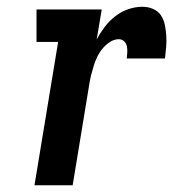

<svg xmlns="http://www.w3.org/2000/svg" viewBox="-20 -548 540 568"><path d="M82 0 152 -424H88V-520H281L266 -431Q276 -450 289.5 -468Q303 -486 321 -500Q339 -514 360 -521Q381 -528 401 -528Q418 -528 433 -521.5Q448 -515 456.5 -502Q465 -489 468 -473Q471 -457 472 -441Q473 -425 471.5 -408Q470 -391 468 -375H355Q356 -384 356.5 -393Q357 -402 355.5 -410.5Q354 -419 347.5 -425.5Q341 -432 332 -432Q318 -432 305.5 -424Q293 -416 283.5 -404.5Q274 -393 267.5 -379.5Q261 -366 257 -352.5Q253 -339 249.5 -325.5Q246 -312 244 -298L195 0Z"/></svg>

Font: Iosevka Curly Slab
Style: Bold Italic
Weight: 700
Italic angle: -9°
Monospace: yes
Designer: Belleve Invis
Foundry: Belleve Invis
Version: Version 22.1.2; ttfautohint (v1.8.4)